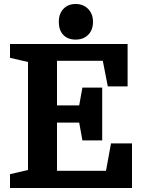

<svg xmlns="http://www.w3.org/2000/svg" viewBox="-20 -940 719 960"><path d="M392 -238H491V-502H392L376 -413H265V-636H494L519 -508H618V-720H30V-651L120 -630V-90L30 -69V0H640V-223H535L510 -86H265V-327H376ZM274 -831Q274 -789 296.5 -765.5Q319 -742 358 -742Q397 -742 421 -766Q445 -790 445 -831Q445 -870 421 -895Q397 -920 358 -920Q320 -920 297 -895.5Q274 -871 274 -831Z"/></svg>

Font: GradeGX
Style: Regular
Weight: 100
Width: 1
Designer: Adam Twardoch
Foundry: Adam Twardoch
Version: Version 2.002; DEVELOPMENT